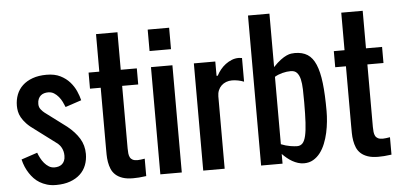

<svg xmlns="http://www.w3.org/2000/svg" viewBox="-56 -991 2316 1115"><g transform="rotate(-5 1102.0 -433.5)"><path d="M134.8 -187.5Q140.1 -172.4 148.7 -156Q157.2 -139.6 168.9 -125.7Q180.7 -111.8 195.3 -102.8Q210 -93.8 228.5 -93.8Q240.2 -93.8 251.5 -96.9Q262.7 -100.1 271.5 -107.4Q280.3 -114.7 285.6 -126.7Q291 -138.7 291 -156.2Q291 -170.4 288.1 -181.6Q285.2 -192.9 280.5 -201.9Q275.9 -210.9 270.3 -217.5Q264.6 -224.1 259.8 -228.5L134.8 -322.3Q104.5 -343.3 85.9 -363Q67.4 -382.8 57.4 -401.1Q47.4 -419.4 44.2 -436.3Q41 -453.1 41 -468.8Q41 -503.9 52.7 -534.2Q64.5 -564.5 87.9 -586.4Q111.3 -608.4 146.5 -621.1Q181.6 -633.8 228.5 -633.8Q275.4 -633.8 308.1 -617.4Q340.8 -601.1 362.8 -576.2Q384.8 -551.3 397.5 -522.5Q410.2 -493.7 416 -468.8L322.3 -437.5Q316.9 -451.7 308.8 -468Q300.8 -484.4 289.1 -498.5Q277.3 -512.7 262.5 -522Q247.6 -531.2 228.5 -531.2Q216.8 -531.2 205.6 -528.1Q194.3 -524.9 185.5 -517.6Q176.8 -510.3 171.4 -498.3Q166 -486.3 166 -468.8Q166 -450.2 176.5 -437Q187 -423.8 197.3 -416L322.3 -322.3Q366.7 -286.6 391.4 -246.3Q416 -206.1 416 -156.2Q416 -121.1 404.3 -90.8Q392.6 -60.5 369.1 -38.6Q345.7 -16.6 310.5 -3.9Q275.4 8.8 228.5 8.8Q199.2 8.8 175.5 1.7Q151.9 -5.4 133.1 -16.8Q114.3 -28.3 100.3 -43.2Q86.4 -58.1 76.2 -73.7Q52.2 -109.4 41 -156.2Z M535.2 -843.8H660.2V-625H753.9V-531.2H660.2V-166.5Q660.2 -150.9 661.6 -137.5Q663.1 -124 668.2 -114.3Q673.3 -104.5 683.8 -99.1Q694.3 -93.8 711.9 -93.8Q718.8 -93.8 730.7 -95.2Q742.7 -96.7 753.9 -98.6V2.9Q727.5 6.3 710.9 7.6Q694.3 8.8 676.8 8.8Q640.1 8.8 615.5 0.2Q590.8 -8.3 575 -22.9Q559.1 -37.6 551 -56.9Q543 -76.2 539.3 -97.9Q535.6 -119.6 535.4 -142.3Q535.2 -165 535.2 -186V-531.2H472.7V-625H535.2Z M836.4 -625H961.4V0H836.4ZM836.4 -843.8H961.4V-718.8H836.4Z M1211.4 -625V-541.5H1218.3Q1227.5 -559.6 1241 -576.2Q1254.4 -592.8 1271.2 -605.5Q1288.1 -618.2 1307.4 -626Q1326.7 -633.8 1347.7 -633.8Q1349.1 -633.8 1353.5 -633.3Q1357.9 -632.8 1367.7 -631.8V-493.7Q1352.1 -500 1333.5 -503.7Q1314.9 -507.3 1298.3 -507.3Q1279.8 -507.3 1263.9 -501.2Q1248 -495.1 1236.3 -483.9Q1224.6 -472.7 1218 -456.8Q1211.4 -440.9 1211.4 -421.9V0H1086.4V-625Z M1548.8 -113.3Q1576.7 -102.1 1602.1 -97.9Q1627.4 -93.8 1642.6 -93.8Q1661.6 -93.8 1673.8 -106.7Q1686 -119.6 1692.9 -149.2Q1699.7 -178.7 1702.4 -226.6Q1705.1 -274.4 1705.1 -344.2Q1705.1 -385.3 1704.1 -419.7Q1703.1 -454.1 1697.3 -478.8Q1691.4 -503.4 1678.7 -517.3Q1666 -531.2 1642.6 -531.2Q1619.1 -531.2 1593.8 -524.7Q1568.4 -518.1 1548.8 -506.3ZM1548.8 -563Q1572.8 -588.4 1592.3 -602.8Q1611.8 -617.2 1627.2 -624Q1642.6 -630.9 1654.5 -632.3Q1666.5 -633.8 1675.8 -633.8Q1719.7 -633.8 1749.3 -615Q1778.8 -596.2 1796.6 -554.2Q1814.5 -512.2 1822.3 -445.3Q1830.1 -378.4 1830.1 -281.7Q1830.1 -253.4 1826.9 -220.9Q1823.7 -188.5 1816.7 -156.2Q1809.6 -124 1797.6 -94Q1785.6 -64 1768.3 -41.3Q1751 -18.6 1727.5 -4.9Q1704.1 8.8 1673.8 8.8Q1655.8 8.8 1638.7 3.4Q1621.6 -2 1605.7 -11Q1589.8 -20 1575.4 -32Q1561 -43.9 1548.8 -56.6V0H1423.8V-874.5H1548.8Z M1964.8 -843.8H2089.8V-625H2183.6V-531.2H2089.8V-166.5Q2089.8 -150.9 2091.3 -137.5Q2092.8 -124 2097.9 -114.3Q2103 -104.5 2113.5 -99.1Q2124 -93.8 2141.6 -93.8Q2148.4 -93.8 2160.4 -95.2Q2172.4 -96.7 2183.6 -98.6V2.9Q2157.2 6.3 2140.6 7.6Q2124 8.8 2106.4 8.8Q2069.8 8.8 2045.2 0.2Q2020.5 -8.3 2004.6 -22.9Q1988.8 -37.6 1980.7 -56.9Q1972.7 -76.2 1969 -97.9Q1965.3 -119.6 1965.1 -142.3Q1964.8 -165 1964.8 -186V-531.2H1902.3V-625H1964.8Z"/></g></svg>

Font: tigers
Style: Regular
Weight: 400
Designer: vernon adams
Foundry: vernon adams
Version: Version 1.2